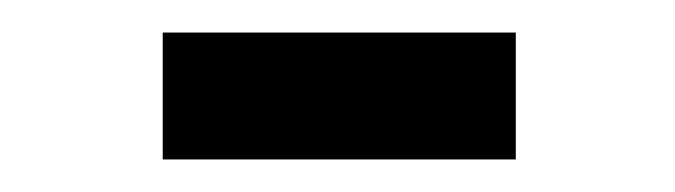

<svg xmlns="http://www.w3.org/2000/svg" viewBox="-20 -377 415 118"><path d="M80 -279V-357H297V-279Z"/></svg>

Font: Inconsolata Condensed SemiBold
Style: Regular
Weight: 600
Width: 3
Monospace: yes
Designer: Raph Levien, Cyreal, Brenton Simpson
Foundry: Raph Levien, Cyreal, Google
Version: Version 3.100; ttfautohint (v1.8.4.7-5d5b)